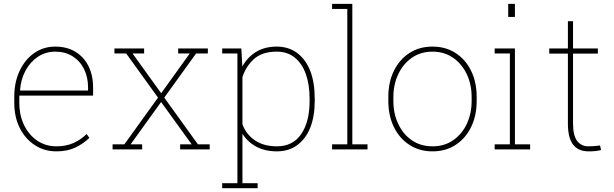

<svg xmlns="http://www.w3.org/2000/svg" viewBox="-20 -782 3214 1005"><path d="M275.4 10.3Q211.4 10.3 162.1 -22.5Q112.3 -54.7 83.5 -112.1Q54.7 -169.4 54.7 -244.1V-275.4Q54.7 -351.6 82.5 -410.6Q110.4 -470.2 158.9 -504.2Q207.5 -538.1 269 -538.1Q329.1 -538.1 373.5 -511.7Q418.5 -484.9 442.9 -436.5Q467.3 -388.2 467.3 -322.3V-281.7H81.1V-244.1Q81.1 -178.7 106 -127.4Q130.9 -75.7 174.8 -45.9Q218.8 -16.1 275.4 -16.1Q325.7 -16.1 364.5 -33.4Q403.3 -50.8 433.6 -80.6L447.8 -60.1Q415 -28.8 373.5 -9.3Q332 10.3 275.4 10.3ZM85 -311 86.4 -308.1H440.9V-324.2Q440.9 -378.4 419.9 -420.4Q398.9 -462.9 360.1 -487.3Q321.3 -511.7 269 -511.7Q219.7 -511.7 179.2 -485.4Q139.2 -459 114.3 -413.6Q89.4 -368.2 85 -311Z M823.2 -248 663.6 -26.4H724.1V0H569.3V-26.4H630.9L807.1 -271L640.6 -502H579.1V-528.3H734.4V-502H673.8L823.7 -293.9L973.1 -502H912.6V-528.3H1067.9V-502H1006.3L839.8 -271L1016.1 -26.4H1077.6V0H922.9V-26.4H983.4Z M1249 176.8H1328.6V203.1H1143.1V176.8H1222.7V-502H1143.1V-528.3H1243.2L1248.5 -433.6Q1274.9 -482.4 1320.3 -510.3Q1365.7 -538.1 1428.2 -538.1Q1490.2 -538.1 1535.2 -504.9Q1627.4 -435.1 1627.4 -264.6V-254.4Q1627.4 -173.3 1604 -113.8Q1580.1 -54.7 1535.6 -22.2Q1491.2 10.3 1429.2 10.3Q1367.2 10.3 1321 -14.6Q1274.9 -39.6 1249 -82ZM1429.7 -16.1Q1513.2 -16.1 1556.9 -80.6Q1600.6 -145 1600.6 -254.4V-264.6Q1600.6 -338.4 1581.1 -393.6Q1561.5 -449.2 1522.9 -480.5Q1484.4 -511.7 1428.7 -511.7Q1352.1 -511.7 1309.6 -473.1Q1267.1 -434.6 1249 -378.4V-131.3Q1268.6 -78.6 1314.5 -47.4Q1360.4 -16.1 1429.7 -16.1Z M1824.2 -761.7V-26.4H1903.8V0H1718.3V-26.4H1797.9V-735.4H1718.3V-761.7Z M2244.6 10.3Q2175.8 10.3 2123.5 -23.4Q2071.3 -57.1 2042 -116.7Q2012.7 -176.3 2012.7 -253.9V-274.4Q2012.7 -352.5 2042 -411.6Q2071.3 -471.2 2123.3 -504.6Q2175.3 -538.1 2243.7 -538.1Q2313 -538.1 2364.7 -504.4Q2417 -470.7 2446 -411.4Q2475.1 -352.1 2475.1 -274.4V-253.9Q2475.1 -176.3 2445.8 -116.7Q2416.5 -57.1 2364.5 -23.4Q2312.5 10.3 2244.6 10.3ZM2244.6 -16.1Q2306.6 -16.1 2352.5 -48.3Q2398.4 -80.1 2423.6 -134Q2448.7 -188 2448.7 -253.9V-274.4Q2448.7 -339.8 2423.3 -393.6Q2397.9 -447.3 2351.8 -479.5Q2305.7 -511.7 2243.7 -511.7Q2182.1 -511.7 2135.7 -479.5Q2089.8 -447.3 2064.5 -393.3Q2039.1 -339.4 2039.1 -274.4V-253.9Q2039.1 -186.5 2064.5 -133.8Q2089.4 -79.6 2135.5 -47.9Q2181.6 -16.1 2244.6 -16.1Z M2640.1 -693.4V-761.7H2675.3V-693.4ZM2675.3 -528.3V-26.4H2754.9V0H2569.3V-26.4H2648.9V-502H2569.3V-528.3Z M3061 10.3Q3007.8 10.3 2980.2 -24.4Q2952.6 -59.1 2952.6 -136.2V-501.5H2855V-528.3H2952.6V-670.9H2979.5V-528.3H3109.4V-501.5H2979.5V-136.2Q2979.5 -71.3 3001.5 -43.7Q3023.4 -16.1 3059.6 -16.1Q3075.2 -16.1 3087.4 -17.1Q3099.6 -18.1 3121.1 -20.5L3126 3.4Q3111.3 7.3 3095.9 8.8Q3080.6 10.3 3061 10.3Z"/></svg>

Font: Suwannaphum Thin
Style: Regular
Weight: 100
Designer: Danh Hong
Version: Version 8.002; ttfautohint (v1.8.3)